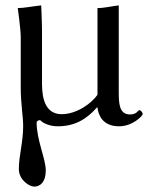

<svg xmlns="http://www.w3.org/2000/svg" viewBox="-20 -459 555 713"><path d="M340 -60H342C345 -32 361 10 422 10C474 10 510 -30 510 -35C510 -42 502 -50 498 -50C492 -50 489 -34 463 -34C422 -34 421 -75 421 -121V-439C395 -436 367 -429 342 -429V-107C319 -74 264 -35 209 -35C153 -35 136 -85 136 -147V-343C136 -375 133 -439 133 -439C103 -436 70 -429 46 -429C46 -429 57 -350 57 -322V-134C57 -76 66 -25 66 8C66 71 50 118 50 169C50 210 90 234 107 234C131 234 150 215 150 174C150 131 116 61 116 -4C116 -9 123 -13 129 -13C141 0 167 10 194 10C258 10 301 -16 340 -60Z"/></svg>

Font: Libertinus Serif
Style: Regular
Weight: 400
Designer: Philipp H. Poll, Khaled Hosny
Foundry: Caleb Maclennan
Version: Version 7.050;RELEASE